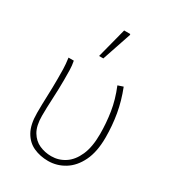

<svg xmlns="http://www.w3.org/2000/svg" viewBox="-180 -831 852 943"><g transform="rotate(30 246.0 -359.0)"><path d="M240 12Q195 12 157.5 -5Q120 -22 98 -61Q76 -100 76 -165Q76 -214 78 -262.5Q80 -311 80 -360Q80 -389 79.5 -415.5Q79 -442 74 -478H104Q109 -453 109.5 -427.5Q110 -402 110 -372Q110 -323 107 -265.5Q104 -208 104 -166Q104 -109 123.5 -76.5Q143 -44 174.5 -30Q206 -16 242 -16Q284 -16 319 -39Q354 -62 375 -109.5Q396 -157 396 -230Q396 -292 386.5 -353Q377 -414 350 -480L380 -490Q406 -424 417 -360Q428 -296 428 -229Q428 -148 402 -94.5Q376 -41 333 -14.5Q290 12 240 12ZM200 -560 244 -730H278L280 -726L224 -560Z"/></g></svg>

Font: Source Sans 3
Style: Regular
Weight: 200
Designer: Paul D. Hunt
Foundry: Adobe
Version: Version 3.046;hotconv 1.0.118;makeotfexe 2.5.65603